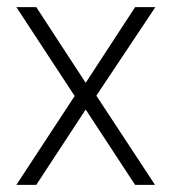

<svg xmlns="http://www.w3.org/2000/svg" viewBox="-20 -520 483 540"><path d="M26 -500H82L221 -287L360 -500H417L251 -251L416 0H360L221 -212L82 0H26L190 -250Z"/></svg>

Font: TitilliumText
Style: Light
Weight: 300
Designer: Accademia di Belle Arti di Urbino and others
Foundry: Accademia di Belle Arti di Urbino and others.
Version: Version 60.001